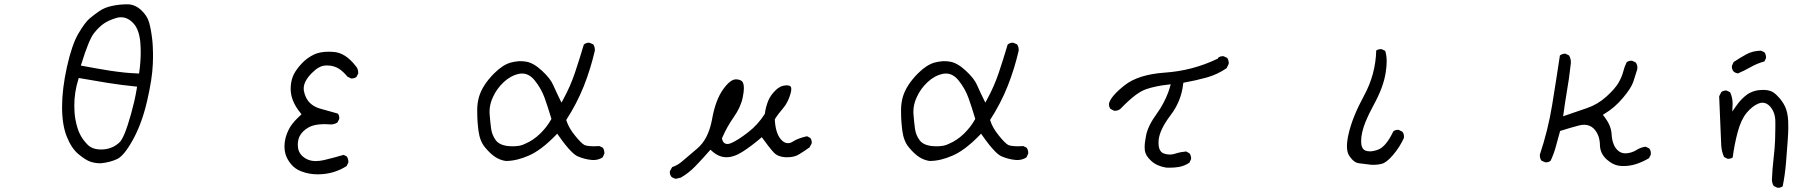

<svg xmlns="http://www.w3.org/2000/svg" viewBox="-20 -764 8540 906"><path d="M550.3 -682.6Q581.5 -682.6 606.9 -656.7Q636.2 -627.9 642.1 -564.5Q644 -540.5 644 -516.6Q644 -472.2 637.2 -424.3L636.2 -417Q594.7 -418.9 569.8 -421.4Q528.8 -425.8 497.1 -430.7Q434.1 -440.9 361.3 -454.6L364.3 -463.4Q399.9 -578.1 423.8 -607.9Q447.3 -637.2 470.5 -653.1Q493.7 -668.9 528.8 -679.2Q539.6 -682.6 550.3 -682.6ZM701.2 -462.9Q702.1 -484.4 702.1 -494.6Q702.1 -504.9 701.9 -515.9Q701.7 -526.9 700.9 -544.9Q700.2 -563 697.8 -582Q692.9 -624.5 683.6 -658.2Q674.3 -690.9 645 -717.3Q615.7 -743.7 581.1 -743.7Q543.9 -743.7 508.5 -736.1Q473.1 -728.5 449 -711.9Q424.8 -695.3 402.8 -676.8Q381.3 -658.7 350.3 -606.2Q319.3 -553.7 296.1 -449.2Q272.9 -344.7 272.9 -259.3Q272.9 -174.3 295.4 -118.7Q317.4 -63.5 351.1 -35.9Q384.8 -8.3 406.7 -1Q428.7 6.3 451.2 6.3Q454.1 6.3 456.5 6.3Q498 2.4 532.2 -13.2Q565.4 -28.8 606.9 -104Q649.4 -180.7 674.1 -287.1Q698.7 -393.6 701.2 -462.9ZM539.1 -87.9 539.6 -88.4Q539.6 -88.4 539.1 -87.9ZM457 -58.6Q416 -58.6 393.6 -81.1Q371.1 -103.5 357.4 -130.6Q343.8 -157.7 335.9 -200.2Q330.6 -230.5 330.6 -264.6Q330.6 -329.1 349.6 -389.2L351.6 -396Q423.3 -383.3 487.1 -373Q550.8 -362.8 627 -355Q620.6 -316.4 613.8 -286.6Q606.9 -256.8 598.6 -227.1Q582 -168 568.8 -135.7Q552.7 -96.7 539.1 -87.9Q504.9 -58.6 457 -58.6Z M1670.4 -420.4Q1670.4 -440.9 1656.7 -454.6Q1608.9 -515.6 1553.7 -519Q1542.5 -520 1532.7 -520Q1490.2 -520 1462.9 -507.3Q1428.7 -491.2 1403.8 -464.4Q1378.9 -437.5 1366.9 -414.3Q1355 -391.1 1352.1 -358.9Q1351.6 -352.1 1351.6 -344.2Q1351.6 -287.6 1397.9 -231L1402.8 -224.6Q1389.6 -212.4 1382.8 -205.6Q1356 -179.2 1343.3 -154.3Q1322.3 -113.8 1322.3 -72.8Q1322.3 -53.7 1327.1 -37.1Q1334.5 -11.7 1354 11.2Q1373 34.2 1402.8 44.9Q1438 58.6 1479.5 58.6Q1554.7 58.6 1615.7 19.5L1623.5 3.4Q1624 1.5 1624 -2.4Q1624 -6.3 1622.3 -12.7Q1620.6 -19 1616.2 -25.9L1601.6 -33.2Q1556.2 -20 1509.8 -8.8Q1488.3 -3.9 1470.2 -3.9Q1445.3 -3.9 1426.8 -13.7Q1394 -30.8 1387.2 -61.5Q1385.3 -72.3 1385.3 -82.5Q1385.3 -101.1 1392.6 -118.7Q1404.8 -145.5 1437.5 -163.6Q1463.9 -178.2 1511.7 -178.2Q1522.5 -178.2 1534.7 -177.2Q1537.6 -176.8 1540.5 -176.8Q1558.6 -176.8 1572.8 -186.5L1580.6 -202.6Q1581.1 -204.6 1581.1 -208.3Q1581.1 -211.9 1579.6 -217.5Q1578.1 -223.1 1574.2 -228Q1529.3 -241.2 1495.6 -250Q1442.4 -263.7 1422.9 -306.6Q1416.5 -320.8 1413.6 -337.4Q1413.1 -342.3 1413.1 -346.7Q1413.1 -380.9 1452.1 -419.9Q1484.4 -452.6 1513.7 -454.6Q1518.6 -455.1 1522.9 -455.1Q1556.2 -455.1 1581.1 -438.5Q1599.6 -426.3 1619.6 -402.3L1636.2 -394Q1638.2 -393.6 1640.6 -393.6Q1643.1 -393.6 1647 -394.5Q1655.3 -395.5 1662.1 -400.9L1670.4 -417.5Q1670.4 -418.9 1670.4 -420.4Z M2462.4 -473.1Q2450.2 -475.1 2441.2 -475.1Q2432.1 -475.1 2426.8 -475.1Q2408.7 -473.6 2390.1 -468.8Q2352.1 -458 2312 -418Q2256.8 -362.8 2240.2 -306.6Q2232.4 -279.3 2231.9 -249Q2231.9 -242.7 2231.9 -236.3Q2231.9 -192.4 2237.8 -147.5Q2244.1 -98.1 2268.6 -68.8Q2293.5 -38.6 2316.7 -23.4Q2339.8 -8.3 2366.7 -4.4Q2417.5 -4.4 2475.1 -29.8Q2533.2 -54.7 2602.5 -126L2609.4 -133.3L2615.2 -125Q2649.9 -75.2 2675.8 -49.3Q2693.8 -31.2 2707 -25.9Q2739.3 -12.2 2771.5 -9.3Q2776.4 -8.8 2780.3 -8.8Q2804.7 -8.8 2823.7 -21.5L2831.5 -38.1Q2832 -40 2832 -42Q2832 -56.2 2824.7 -66.9L2808.6 -74.7Q2793.9 -73.7 2782 -73.7Q2770 -73.7 2761.2 -74.7Q2744.6 -76.2 2737.3 -80.1Q2722.2 -88.4 2692.9 -124.8Q2663.6 -161.1 2653.3 -193.8L2651.9 -197.8Q2702.6 -276.4 2734.9 -357.7Q2767.1 -439 2786.6 -523.9Q2787.1 -526.4 2787.1 -530.8Q2787.1 -535.2 2785.4 -541.5Q2783.7 -547.9 2779.8 -554.2L2762.7 -562Q2760.7 -562.5 2756.8 -562.5Q2752.9 -562.5 2746.8 -560.5Q2740.7 -558.6 2734.9 -553.7Q2715.3 -487.3 2693.1 -421.1Q2670.9 -355 2637.2 -293.9L2629.4 -279.8L2622.6 -293.9Q2605 -329.6 2590.8 -361.8Q2578.1 -392.6 2537.6 -430.2Q2497.1 -467.8 2462.4 -473.1ZM2457.5 -85.4H2458Q2458 -85.4 2457.5 -85.4ZM2400.4 -73.7Q2393.6 -73.7 2386.2 -74.2Q2338.4 -76.7 2319.3 -102.5Q2301.8 -126.5 2297.6 -156Q2293.5 -185.5 2290.5 -225.1Q2290 -231 2290 -236.8Q2290 -272 2306.2 -306.2Q2324.2 -345.7 2356.4 -376Q2389.6 -407.2 2428.7 -415.5Q2436.5 -417 2443.8 -417Q2477.1 -417 2503.4 -384.3Q2533.7 -346.7 2549.6 -303Q2565.4 -259.3 2582 -203.1L2580.6 -200.2Q2560.5 -164.1 2528.3 -132.8Q2496.1 -101.6 2457.5 -85.4Q2436 -73.7 2400.4 -73.7Z M3338.4 -52.2Q3371.6 -22 3407.7 -22Q3443.8 -22 3485.6 -49.1Q3527.3 -76.2 3567.9 -110.8L3574.7 -116.7Q3593.3 -90.8 3605.5 -75.2Q3623.5 -52.2 3631.8 -43.9Q3651.9 -23.4 3687 -22Q3690.9 -22 3695.3 -22Q3728 -22 3749.5 -35.2Q3774.9 -50.3 3800.3 -68.8L3810.1 -87.4Q3810.5 -89.4 3810.5 -90.8Q3810.5 -104.5 3803.2 -113.3L3788.1 -121.1Q3745.6 -111.8 3721.7 -96.2Q3710 -88.4 3698.2 -88.4Q3679.2 -88.4 3663.1 -108.4Q3639.2 -138.7 3636.2 -198.7V-201.2Q3650.4 -224.6 3675.3 -253.4Q3698.7 -280.3 3710.9 -324.2Q3713.9 -335.4 3713.9 -344Q3713.9 -352.5 3710 -356.4Q3704.6 -361.3 3691.4 -361.3Q3664.1 -361.3 3641.6 -339.8Q3615.2 -314.5 3604.5 -287.1Q3593.3 -258.8 3588.9 -226.6Q3556.2 -174.8 3508.8 -138.7Q3462.4 -103 3432.6 -89.8Q3421.4 -84.5 3413.1 -84.5Q3402.3 -84.5 3395.5 -91.3Q3389.6 -97.2 3387.2 -108.9L3386.7 -111.3Q3409.7 -165 3442.6 -211.7Q3475.6 -258.3 3484.9 -305.2Q3490.2 -331.1 3490.2 -347.2Q3490.2 -371.6 3481.4 -380.4Q3472.7 -388.7 3454.1 -389.6Q3453.6 -389.6 3452.6 -389.6Q3426.3 -389.6 3392.6 -342.8Q3356.4 -292.5 3340.3 -202.6Q3323.2 -107.9 3270.5 -63.5Q3220.2 -21 3198.7 -2.4Q3177.2 16.1 3151.9 24.4L3141.1 43.5Q3140.6 45.4 3140.6 46.9Q3140.6 61 3148.4 70.3Q3157.7 77.6 3169.4 79.6L3192.4 74.2Q3229.5 53.2 3262.5 19Q3295.4 -15.1 3332.5 -57.6Z M4462.4 -473.1Q4450.2 -475.1 4441.2 -475.1Q4432.1 -475.1 4426.8 -475.1Q4408.7 -473.6 4390.1 -468.8Q4352.1 -458 4312 -418Q4256.8 -362.8 4240.2 -306.6Q4232.4 -279.3 4231.9 -249Q4231.9 -242.7 4231.9 -236.3Q4231.9 -192.4 4237.8 -147.5Q4244.1 -98.1 4268.6 -68.8Q4293.5 -38.6 4316.7 -23.4Q4339.8 -8.3 4366.7 -4.4Q4417.5 -4.4 4475.1 -29.8Q4533.2 -54.7 4602.5 -126L4609.4 -133.3L4615.2 -125Q4649.9 -75.2 4675.8 -49.3Q4693.8 -31.2 4707 -25.9Q4739.3 -12.2 4771.5 -9.3Q4776.4 -8.8 4780.3 -8.8Q4804.7 -8.8 4823.7 -21.5L4831.5 -38.1Q4832 -40 4832 -42Q4832 -56.2 4824.7 -66.9L4808.6 -74.7Q4793.9 -73.7 4782 -73.7Q4770 -73.7 4761.2 -74.7Q4744.6 -76.2 4737.3 -80.1Q4722.2 -88.4 4692.9 -124.8Q4663.6 -161.1 4653.3 -193.8L4651.9 -197.8Q4702.6 -276.4 4734.9 -357.7Q4767.1 -439 4786.6 -523.9Q4787.1 -526.4 4787.1 -530.8Q4787.1 -535.2 4785.4 -541.5Q4783.7 -547.9 4779.8 -554.2L4762.7 -562Q4760.7 -562.5 4756.8 -562.5Q4752.9 -562.5 4746.8 -560.5Q4740.7 -558.6 4734.9 -553.7Q4715.3 -487.3 4693.1 -421.1Q4670.9 -355 4637.2 -293.9L4629.4 -279.8L4622.6 -293.9Q4605 -329.6 4590.8 -361.8Q4578.1 -392.6 4537.6 -430.2Q4497.1 -467.8 4462.4 -473.1ZM4457.5 -85.4H4458Q4458 -85.4 4457.5 -85.4ZM4400.4 -73.7Q4393.6 -73.7 4386.2 -74.2Q4338.4 -76.7 4319.3 -102.5Q4301.8 -126.5 4297.6 -156Q4293.5 -185.5 4290.5 -225.1Q4290 -231 4290 -236.8Q4290 -272 4306.2 -306.2Q4324.2 -345.7 4356.4 -376Q4389.6 -407.2 4428.7 -415.5Q4436.5 -417 4443.8 -417Q4477.1 -417 4503.4 -384.3Q4533.7 -346.7 4549.6 -303Q4565.4 -259.3 4582 -203.1L4580.6 -200.2Q4560.5 -164.1 4528.3 -132.8Q4496.1 -101.6 4457.5 -85.4Q4436 -73.7 4400.4 -73.7Z M5381.3 -69.3Q5381.3 -60.5 5382.3 -53.2Q5385.7 -29.3 5412.1 -4.9Q5438.5 19.5 5482.4 26.9Q5491.2 27.3 5500 27.3Q5522.5 27.3 5542.5 23.9Q5568.8 19.5 5592.3 3.9L5600.1 -12.2Q5600.6 -14.2 5600.6 -15.6Q5600.6 -29.8 5592.8 -40.5L5577.1 -49.3Q5550.3 -46.9 5527.8 -39.6Q5514.2 -34.7 5500.5 -34.7Q5486.8 -34.7 5473.6 -39.1Q5465.3 -41.5 5459.5 -47.4Q5446.8 -60.5 5446.8 -88.9Q5446.8 -95.7 5447.3 -103Q5452.1 -152.3 5503.9 -220.7Q5553.7 -285.6 5563 -367.2L5564 -373.5Q5624 -384.3 5674.6 -398.4Q5725.1 -412.6 5768.1 -442.4L5777.8 -462.4Q5778.3 -464.4 5778.3 -468.3Q5778.3 -472.2 5776.6 -478.3Q5774.9 -484.4 5771 -490.7L5754.4 -498.5Q5752.4 -499 5748.5 -499Q5744.6 -499 5739 -497.3Q5733.4 -495.6 5728.5 -491.7L5726.1 -486.8L5723.1 -485.8Q5606.4 -430.2 5477.1 -421.4Q5351.6 -412.6 5287.1 -361.8Q5222.7 -311 5213.4 -276.9Q5212.9 -274.4 5212.9 -272.5Q5212.9 -258.8 5220.2 -250L5236.8 -241.7Q5238.8 -241.2 5240.2 -241.2Q5254.9 -241.2 5266.1 -249.5Q5307.1 -292 5339.8 -316.4Q5367.7 -336.4 5390.1 -343.8Q5436.5 -358.9 5492.2 -364.7L5504.4 -366.2Q5497.1 -340.3 5492.2 -327.1Q5487.3 -314 5481.4 -301.3Q5475.6 -288.6 5468.8 -275.9Q5455.6 -251 5438.5 -227.5Q5397.5 -171.4 5388.2 -125.5Q5381.3 -91.8 5381.3 -69.3Z M6335.9 -74.7Q6335.9 -43.9 6347.7 -27.3Q6369.1 3.9 6392.6 6.3Q6419.9 9.3 6447.3 13.2Q6454.1 13.7 6459.5 13.7Q6464.8 13.7 6469.5 13.4Q6474.1 13.2 6479.5 12.7Q6489.7 11.7 6499 9.3Q6522 4.4 6553.7 -33Q6585.4 -70.3 6604.5 -112.8Q6605 -116.7 6605 -120.1Q6605 -133.3 6597.2 -142.6L6580.6 -150.9Q6578.6 -151.4 6577.1 -151.4Q6563.5 -151.4 6554.7 -144Q6520.5 -72.3 6483.4 -58.1Q6461.4 -49.8 6444.3 -49.8Q6432.1 -49.8 6422.4 -53.7Q6402.8 -62.5 6402.8 -97.7Q6402.8 -136.7 6423.3 -188.5Q6437.5 -223.6 6461.4 -267.6Q6508.8 -353.5 6519 -423.3Q6523.4 -451.7 6523.4 -474.1Q6523.4 -504.4 6516.1 -524.4L6500.5 -531.7Q6498.5 -532.2 6496.1 -532.2Q6493.7 -532.2 6489.7 -531.7Q6481.4 -530.8 6474.1 -525.9Q6471.2 -413.1 6416.7 -313Q6362.3 -212.9 6344.2 -134.3Q6335.9 -99.1 6335.9 -74.7Z M7639.6 19.5Q7670.9 19.5 7698.7 10.7Q7731 0.5 7761.2 -17.6L7769.5 -33.7Q7770 -37.6 7770 -41Q7770 -54.2 7762.2 -63.5L7745.6 -71.8Q7723.6 -69.3 7704.6 -57.6Q7681.6 -42.5 7653.8 -40.5Q7651.4 -40.5 7649.4 -40.5Q7622.6 -40.5 7604.5 -64.9Q7586.4 -89.8 7584.5 -133.3Q7582.5 -171.9 7549.3 -214.8L7543.5 -222.2L7551.3 -227.1Q7600.1 -256.3 7638.7 -302.7Q7677.2 -348.6 7686.8 -377.2Q7696.3 -405.8 7705.6 -436.5Q7706.5 -440.9 7706.5 -444.8Q7706.5 -458 7698.7 -469.2L7682.1 -477.1Q7680.2 -477.5 7678.7 -477.5Q7665 -477.5 7655.8 -470.2Q7645.5 -450.2 7640.1 -427.7Q7633.8 -402.3 7617.7 -374Q7601.1 -345.2 7560.1 -308.1Q7519 -271 7468.3 -253.9L7356 -215.3Q7365.7 -285.6 7373 -328.1Q7385.3 -398.4 7391.1 -455.1V-455.6Q7392.6 -463.4 7392.6 -470.7Q7392.6 -488.3 7383.8 -502.4L7367.7 -510.3Q7366.2 -510.7 7363.8 -510.7Q7361.3 -510.7 7356.9 -509.8Q7348.6 -508.3 7340.8 -502.4Q7323.2 -384.8 7304 -267.3Q7284.7 -149.9 7246.6 -35.6Q7246.1 -33.2 7246.1 -31.2Q7246.1 -17.1 7253.4 -6.3L7270.5 1.5Q7272.9 2 7276.9 2Q7280.8 2 7286.4 0.2Q7292 -1.5 7296.9 -5.4Q7312 -37.1 7321.3 -71.3L7341.8 -146Q7389.2 -161.1 7430.7 -171.9Q7443.4 -175.3 7455.1 -175.3Q7481.9 -175.3 7500.5 -157.2Q7509.3 -147.9 7514.4 -138.9Q7519.5 -129.9 7522.9 -120.6Q7529.3 -101.6 7529.8 -78.6Q7530.8 -39.1 7562 -11.2Q7594.2 17.1 7628.4 19Q7634.3 19.5 7639.6 19.5Z M8313.5 -492.2Q8313.5 -506.3 8306.2 -517.1L8290 -524.9Q8251.5 -524.4 8221.2 -508.1Q8190.9 -491.7 8160.6 -471.2L8152.8 -454.1Q8152.3 -452.1 8152.3 -450.2Q8152.3 -436 8160.2 -426.8Q8168.9 -419.4 8180.7 -417.5Q8211.9 -430.7 8241.7 -447.8Q8271.5 -464.8 8305.7 -474.1L8313 -488.8Q8313.5 -490.7 8313.5 -492.2ZM8366.7 121.6Q8368.7 122.1 8371.1 122.1Q8373.5 122.1 8377.4 121.6Q8385.3 120.1 8392.1 115.2Q8402.8 62.5 8407.7 3.7Q8412.6 -55.2 8415.5 -97.4Q8418.5 -139.6 8418.5 -159.4Q8418.5 -179.2 8418 -192.9Q8416 -233.4 8403.3 -261.2Q8390.1 -289.1 8366.2 -312.5Q8351.6 -327.6 8338.4 -333Q8322.8 -339.8 8298.8 -339.8Q8255.9 -339.8 8224.1 -317.9Q8213.4 -310.5 8199 -296.1Q8184.6 -281.7 8170.9 -261.7L8154.3 -237.8Q8155.8 -271 8155.8 -274.9Q8155.8 -303.7 8144 -328.6L8128.4 -336.4Q8126.5 -336.9 8124.5 -336.9Q8122.6 -336.9 8119.9 -336.7Q8117.2 -336.4 8113.8 -335.4Q8107.4 -333.5 8102.5 -329.6L8092.3 -309.6Q8100.1 -108.4 8102.1 -77.9Q8104 -47.4 8115.7 -22.9L8131.3 -15.1Q8133.3 -14.6 8137 -14.6Q8140.6 -14.6 8146 -16.1Q8151.4 -17.6 8156.2 -21Q8164.1 -82.5 8179.9 -141.4Q8195.8 -200.2 8222.2 -231.9Q8249 -263.7 8277.8 -275.4Q8287.6 -279.3 8295.2 -279.3Q8302.7 -279.3 8306.6 -278.1Q8310.5 -276.9 8312.5 -276.1Q8314.5 -275.4 8316.2 -274.4Q8317.9 -273.4 8319.8 -272.2Q8321.8 -271 8323.2 -270Q8329.1 -265.6 8334.5 -259.3Q8356.9 -232.4 8357.4 -190.9Q8357.4 -181.2 8357.4 -161.4Q8357.4 -141.6 8356.2 -103.8Q8355 -65.9 8349.1 -16.6Q8343.3 32.7 8341.3 83Q8341.3 100.6 8350.1 113.8Z"/></svg>

Font: NaikaiFont
Style: Light
Weight: 300
Version: Version 1.89